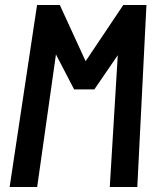

<svg xmlns="http://www.w3.org/2000/svg" viewBox="-20 -747 640 767"><path d="M203.5 -529.5 128.5 0H18.5L128 -727H219L322 -502.5L472.5 -727H565L528.5 0H418.5L450.5 -526.5L357 -390H276Z"/></svg>

Font: JuliaMono ExtraBold
Style: Italic
Weight: 800
Italic angle: -9°
Monospace: yes
Designer: cormullion
Foundry: corm
Version: Version 0.057; ttfautohint (v1.8.4)